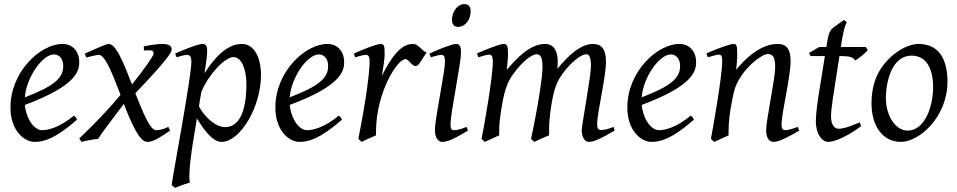

<svg xmlns="http://www.w3.org/2000/svg" viewBox="-20 -671 4659 935"><path d="M288 -349C288 -288 238 -250 101 -197C108 -293 186 -406 243 -406C261 -406 288 -393 288 -349ZM284 -457C176 -457 31 -321 31 -148C31 -33 99 20 149 20C190 20 247 7 355 -88C354 -92 348 -103 340 -108C270 -50 215 -37 184 -37C151 -37 109 -84 101 -160C359 -256 366 -329 366 -371C366 -414 339 -457 284 -457Z M366 3 377 20C394 15 425 9 458 5C481 -30 481 -31 583 -165C644 -7 673 20 699 20C728 20 766 -6 808 -35L800 -53C773 -40 753 -37 741 -37C709 -37 675 -128 639 -217C796 -381 816 -416 816 -431C816 -441 809 -457 774 -457C736 -457 689 -447 680 -445L681 -425C691 -426 699 -426 706 -426C721 -426 728 -423 728 -409C728 -400 685 -337 623 -260C607 -293 555 -457 510 -457C496 -457 450 -435 393 -410L400 -391C407 -392 449 -404 461 -404C495 -404 536 -288 567 -209C470 -93 369 0 366 3Z M1180 -260C1180 -189 1169 -52 1076 -52C1023 -52 969 -113 949 -153C953 -182 952 -175 961 -225C998 -312 1076 -393 1117 -393C1155 -393 1180 -336 1180 -260ZM816 230 832 244C866 229 905 218 905 218C903 212 902 201 902 189C902 104 935 -65 939 -94C965 -52 1011 20 1059 20C1149 20 1251 -149 1251 -306C1251 -396 1214 -457 1159 -457C1129 -457 1062 -450 976 -314C983 -357 989 -400 989 -425C989 -444 984 -457 966 -457C941 -457 849 -418 833 -410L840 -392C843 -393 878 -404 889 -404C908 -404 912 -391 912 -371C912 -296 821 184 816 230Z M1578 -349C1578 -288 1528 -250 1391 -197C1398 -293 1476 -406 1533 -406C1551 -406 1578 -393 1578 -349ZM1574 -457C1466 -457 1321 -321 1321 -148C1321 -33 1389 20 1439 20C1480 20 1537 7 1645 -88C1644 -92 1638 -103 1630 -108C1560 -50 1505 -37 1474 -37C1441 -37 1399 -84 1391 -160C1649 -256 1656 -329 1656 -371C1656 -414 1629 -457 1574 -457Z M2058 -415C2033 -424 2017 -457 1993 -457C1954 -457 1908 -438 1840 -302C1845 -331 1853 -387 1853 -401V-412C1853 -443 1852 -457 1834 -457C1811 -457 1719 -418 1703 -410L1710 -392C1713 -393 1750 -404 1760 -404C1776 -404 1780 -394 1780 -371C1780 -326 1765 -194 1725 5L1741 20C1764 8 1791 -3 1811 -12V-28C1811 -221 1915 -383 1954 -383C1972 -383 1984 -349 2005 -349C2021 -349 2039 -392 2058 -415Z M2241 -651C2207 -651 2181 -613 2181 -574C2181 -548 2196 -540 2212 -540C2245 -540 2272 -575 2272 -616C2272 -638 2262 -651 2241 -651ZM2201 -457C2183 -457 2129 -435 2112 -428L2071 -410L2078 -392C2083 -393 2117 -404 2127 -404C2141 -404 2147 -398 2147 -371C2147 -319 2098 -95 2098 -37C2098 -3 2112 20 2134 20C2159 20 2191 6 2259 -35L2252 -53C2216 -39 2202 -37 2189 -37C2180 -37 2174 -43 2174 -66C2174 -123 2225 -359 2225 -416C2225 -450 2215 -457 2201 -457Z M2325 5 2341 20C2357 12 2400 -6 2411 -12V-29C2411 -61 2412 -94 2430 -188C2445 -264 2468 -294 2479 -310C2524 -373 2571 -407 2593 -407C2620 -407 2622 -371 2622 -342C2622 -296 2597 -136 2566 5L2582 20C2609 6 2630 -1 2654 -12V-49C2654 -86 2666 -202 2690 -260C2716 -324 2796 -407 2837 -407C2845 -407 2858 -398 2858 -351C2858 -300 2813 -63 2813 -37C2813 -4 2827 20 2847 20C2872 20 2904 5 2973 -35L2968 -53C2933 -39 2918 -38 2906 -38C2892 -38 2888 -49 2888 -66C2888 -123 2931 -295 2931 -371C2931 -435 2906 -457 2868 -457C2806 -457 2746 -398 2694 -336C2695 -346 2696 -357 2696 -371C2696 -412 2684 -457 2634 -457C2560 -457 2494 -385 2448 -331C2451 -359 2454 -394 2454 -401C2454 -446 2451 -457 2432 -457C2414 -457 2349 -431 2303 -411L2309 -392C2314 -394 2352 -405 2361 -405C2372 -405 2380 -400 2380 -371C2380 -296 2337 -51 2325 5Z M3292 -349C3292 -288 3242 -250 3105 -197C3112 -293 3190 -406 3247 -406C3265 -406 3292 -393 3292 -349ZM3288 -457C3180 -457 3035 -321 3035 -148C3035 -33 3103 20 3153 20C3194 20 3251 7 3359 -88C3358 -92 3352 -103 3344 -108C3274 -50 3219 -37 3188 -37C3155 -37 3113 -84 3105 -160C3363 -256 3370 -329 3370 -371C3370 -414 3343 -457 3288 -457Z M3442 5 3458 20 3528 -12V-32C3528 -110 3548 -198 3555 -227C3582 -330 3690 -408 3718 -408C3746 -408 3755 -389 3755 -342C3755 -290 3711 -86 3711 -37C3711 -7 3721 20 3747 20C3772 20 3813 0 3872 -35L3865 -53C3843 -45 3820 -37 3804 -37C3789 -37 3786 -49 3786 -66C3786 -119 3830 -299 3830 -372C3830 -420 3819 -457 3767 -457C3686 -457 3611 -389 3565 -331C3567 -349 3570 -381 3570 -402C3570 -450 3568 -457 3551 -457C3539 -457 3481 -438 3420 -411L3427 -392C3431 -393 3470 -405 3479 -405C3493 -405 3497 -398 3497 -372C3497 -297 3446 -14 3442 5Z M4174 -57 4166 -75C4129 -59 4091 -44 4063 -44C4049 -44 4027 -57 4027 -103C4027 -144 4038 -207 4068 -398H4069C4116 -398 4136 -394 4144 -376C4149 -378 4192 -408 4206 -428L4196 -442H4075L4079 -470C4087 -516 4094 -547 4104 -562L4090 -574L4041 -539C4017 -522 4014 -499 4007 -459L4004 -442H3969L3920 -413L3927 -398H3997C3972 -239 3953 -142 3953 -78C3953 -24 3980 20 4014 20C4046 20 4112 -10 4174 -57Z M4420 -400C4473 -400 4524 -362 4524 -247C4524 -153 4484 -35 4400 -35C4342 -35 4294 -105 4294 -195C4294 -264 4319 -400 4420 -400ZM4594 -273C4594 -362 4566 -457 4453 -457C4403 -457 4332 -421 4278 -349C4245 -305 4224 -244 4224 -168C4224 -54 4281 20 4367 20C4458 20 4594 -103 4594 -273Z"/></svg>

Font: Temporarium
Style: Italic
Weight: 400
Italic angle: -7°
Version: Version 1.1